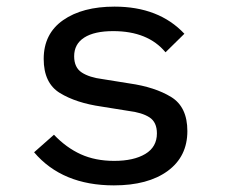

<svg xmlns="http://www.w3.org/2000/svg" viewBox="-20 -548 680 580"><path d="M83 -88 143 -141Q180 -102 224 -82Q268 -62 325 -62Q384 -62 419 -83Q454 -104 454 -145Q454 -179 431.5 -193.5Q409 -208 368 -213L287 -226Q210 -237 161 -267Q112 -297 112 -370Q112 -446 170.5 -487Q229 -528 326 -528Q460 -528 537 -446L480 -390Q427 -454 322 -454Q265 -454 234.5 -434.5Q204 -415 204 -378Q204 -344 227 -329Q250 -314 290 -309L371 -296Q448 -285 497 -255Q546 -225 546 -152Q546 -75 486.5 -31.5Q427 12 324 12Q168 12 83 -88Z"/></svg>

Font: Writer
Style: Regular
Weight: 400
Monospace: yes
Designer: Mike Abbink, Paul van der Laan, Pieter van Rosmalen
Foundry: Bold Monday
Version: Version 2.001 2020